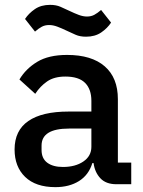

<svg xmlns="http://www.w3.org/2000/svg" viewBox="-20 -758 589 790"><path d="M459 0Q416 0 393 -24.5Q370 -49 365 -87H360Q345 -38 305 -13Q265 12 208 12Q127 12 83.5 -30Q40 -72 40 -143Q40 -221 96.5 -260Q153 -299 262 -299H356V-343Q356 -391 330 -417Q304 -443 249 -443Q203 -443 174 -423Q145 -403 125 -372L60 -431Q86 -475 133 -503.5Q180 -532 256 -532Q357 -532 411 -485Q465 -438 465 -350V-89H520V0ZM239 -71Q290 -71 323 -93.5Q356 -116 356 -154V-229H264Q151 -229 151 -159V-141Q151 -106 174.5 -88.5Q198 -71 239 -71ZM334 -607Q309 -607 291 -615Q273 -623 256 -631Q233 -642 215.5 -648.5Q198 -655 182 -655Q165 -655 152 -648Q139 -641 124 -628L83 -680Q98 -703 123.5 -720.5Q149 -738 186 -738Q211 -738 229 -730Q247 -722 264 -714Q287 -703 304.5 -696.5Q322 -690 338 -690Q355 -690 368 -697Q381 -704 396 -717L437 -665Q422 -642 396.5 -624.5Q371 -607 334 -607Z"/></svg>

Font: IBM Plex Arabic Medium
Style: Regular
Weight: 500
Designer: Mike Abbink, Paul van der Laan, Pieter van Rosmalen, Wael Morcos, Khajak Apelian
Foundry: Bold Monday
Version: Version 1.0